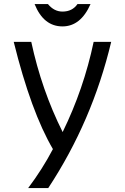

<svg xmlns="http://www.w3.org/2000/svg" viewBox="-20 -747 626 962"><path d="M48.8 -537.1Q48.8 -537.1 136.7 -537.1Q188.5 -295.9 293.9 -85.4Q399.4 -300.8 449.2 -537.1H537.1Q442.4 -139.6 221.7 195.3H121.1Q192.4 100.6 245.1 0Q135.7 -186.5 48.8 -537.1ZM153.3 -726.6H220.2Q251 -689 293 -689Q342.3 -689 368.2 -726.6H433.6Q384.3 -614.7 293 -614.7Q198.2 -614.7 153.3 -726.6Z"/></svg>

Font: Consola Mono
Style: Book
Weight: 400
Monospace: yes
Designer: Wojciech Kalinowski "wmk69" (wmk69@o2.pl)
Foundry: Wojciech Kalinowski "wmk69" (wmk69@o2.pl)
Version: Version 2.1.0